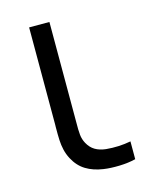

<svg xmlns="http://www.w3.org/2000/svg" viewBox="-89 -601 535 670"><g transform="rotate(-15 178.0 -266.0)"><path d="M202.8 4.7Q166.8 -0.5 140.7 -16.5Q114.5 -32.5 98.2 -63.3Q89.5 -80 85.5 -97.4Q81.5 -114.8 80.7 -132.3Q79.8 -149.8 80 -180Q80.2 -183.8 80.2 -187.8Q80.2 -191.7 80.2 -195.7V-540H153.5V-198.3V-179.2Q153 -148.5 154.8 -132Q156.5 -115.5 164.5 -100.7Q174.8 -81.8 190.8 -72.3Q206.8 -62.8 229.5 -60.3Q275.2 -56 318.8 -64.3V0Q293 6.5 260.5 7.5Q228 8.5 202.8 4.7Z"/></g></svg>

Font: Hauora
Style: Regular
Weight: 400
Designer: Wayne Shih
Foundry: WCYS
Version: Version 1.001